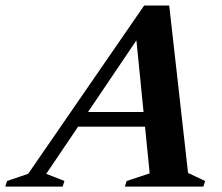

<svg xmlns="http://www.w3.org/2000/svg" viewBox="-90 -694 827 714"><path d="M168.6 -223 186.8 -277.6H509.2L491 -223ZM609.3 -50.9 672.7 -20.9 666.3 0H374.3L381.1 -20.9L466.6 -49.3L413.6 -581L444.1 -583.6L82 -47.7L149.5 -20.9L143 0H-70.4L-63.9 -20.9L14.8 -47.7L446.1 -673.5H539.3Z"/></svg>

Font: Newsreader Text
Style: Italic
Weight: 400
Italic angle: -17°
Designer: Hugues Gentile
Foundry: Production Type
Version: Version 1.001